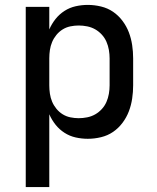

<svg xmlns="http://www.w3.org/2000/svg" viewBox="-20 -558 640 783"><path d="M85 205V-530H181V-438Q191 -461 206.5 -480.5Q222 -500 243 -513.5Q264 -527 288.5 -532.5Q313 -538 338 -538Q365 -538 392 -531.5Q419 -525 441 -510Q463 -495 479.5 -473Q496 -451 505.5 -426Q515 -401 519 -374Q523 -347 523 -320V-210Q523 -183 519 -156Q515 -129 505.5 -104Q496 -79 479.5 -57Q463 -35 441 -20Q419 -5 392 1.5Q365 8 338 8Q313 8 288.5 2.5Q264 -3 243 -16.5Q222 -30 206.5 -49.5Q191 -69 181 -92V205ZM301 -76Q318 -76 335.5 -79.5Q353 -83 368 -91.5Q383 -100 395 -113Q407 -126 414 -142Q421 -158 424 -175.5Q427 -193 427 -210V-320Q427 -337 424 -354.5Q421 -372 414 -388Q407 -404 395 -417Q383 -430 368 -438.5Q353 -447 335.5 -450.5Q318 -454 301 -454Q284 -454 267 -450.5Q250 -447 235.5 -438Q221 -429 210 -415.5Q199 -402 192.5 -386.5Q186 -371 183.5 -354Q181 -337 181 -320V-210Q181 -193 183.5 -176Q186 -159 192.5 -143.5Q199 -128 210 -114.5Q221 -101 235.5 -92Q250 -83 267 -79.5Q284 -76 301 -76Z"/></svg>

Font: Iosevka Curly Medium Extended
Style: Regular
Weight: 500
Width: 7
Monospace: yes
Designer: Belleve Invis
Foundry: Belleve Invis
Version: Version 11.1.0; ttfautohint (v1.8.3)